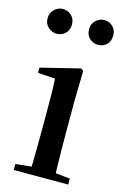

<svg xmlns="http://www.w3.org/2000/svg" viewBox="-121 -843 583 899"><g transform="rotate(15 171.0 -394.0)"><path d="M69 -668Q47 -668 28.5 -684Q10 -700 10 -728Q10 -755 28.5 -771.5Q47 -788 69 -788Q93 -788 110.5 -771.5Q128 -755 128 -728Q128 -700 110.5 -684Q93 -668 69 -668ZM270 -668Q247 -668 229 -684Q211 -700 211 -728Q211 -755 229 -771.5Q247 -788 270 -788Q294 -788 311 -771.5Q328 -755 328 -728Q328 -700 311 -684Q294 -668 270 -668ZM41 0V-29L149 -40H198L305 -29V0ZM117 0Q118 -25 118.5 -66.5Q119 -108 119.5 -153Q120 -198 120 -232V-300Q120 -350 119.5 -388.5Q119 -427 117 -463L33 -469V-494L223 -541L235 -532L232 -385V-232Q232 -198 232.5 -153Q233 -108 234 -66.5Q235 -25 236 0Z"/></g></svg>

Font: Noto Serif JP ExtraLight SemiBold
Style: Regular
Weight: 600
Version: Version 2.003-H1;hotconv 1.1.1;makeotfexe 2.6.0